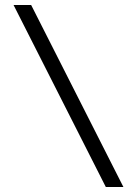

<svg xmlns="http://www.w3.org/2000/svg" viewBox="-20 -672 545 764"><path d="M34 -652 401 72H471L104 -652Z"/></svg>

Font: Charger Sport
Style: Lit
Weight: 300
Designer: Jasper
Foundry: Cannot Into Space Fonts
Version: Version 1.1